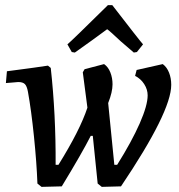

<svg xmlns="http://www.w3.org/2000/svg" viewBox="-20 -718 699 749"><path d="M321 -298 303 -436 310 -448 386 -468Q402 -457 410.5 -435.5Q419 -414 419 -389Q419 -359 402 -316L426 -75H437Q494 -166 525 -236.5Q556 -307 556 -346Q556 -369 542.5 -390Q529 -411 507 -422L513 -445L615 -468Q631 -456 639.5 -434.5Q648 -413 648 -387Q648 -282 452 9L377 11L361 -2L342 -188H334Q300 -121 221 9L142 11L126 -2Q123 -83 112.5 -185.5Q102 -288 89 -360Q85 -382 77 -390Q69 -398 51 -398L28 -396Q10 -394 3 -394L7 -440Q33 -443 60 -447Q87 -451 112 -454L167 -462L178 -453Q198 -272 197 -75H208Q292 -210 321 -298ZM401 -698H418Q526 -558 538 -545L514 -515L502 -513L452 -556Q405 -600 398 -604L342 -563L272 -513L260 -515L243 -545Q259 -558 401 -698Z"/></svg>

Font: Alegreya Medium
Style: Italic
Weight: 500
Italic angle: -7°
Designer: Juan Pablo del Peral
Foundry: Huerta Tipografica
Version: Version 2.008; ttfautohint (v1.8)